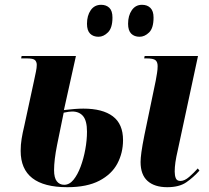

<svg xmlns="http://www.w3.org/2000/svg" viewBox="-20 -769 869 799"><path d="M260 10Q66 10 66 -141Q66 -167 70 -191.5Q74 -216 81 -245L121 -430Q126 -454 129.5 -470.5Q133 -487 133 -499Q133 -511 126 -518.5Q119 -526 91 -526H68L70 -536H296L246 -311Q271 -314 291 -315.5Q311 -317 327 -317Q407 -317 449.5 -285Q492 -253 492 -186Q492 -133 468.5 -88.5Q445 -44 393.5 -17Q342 10 260 10ZM247 0Q269 0 286 -21Q303 -42 315.5 -75.5Q328 -109 335 -147.5Q342 -186 342 -221Q342 -266 326 -285.5Q310 -305 280 -305Q268 -305 245 -300Q230 -228 217.5 -165.5Q205 -103 205 -61Q205 -29 216.5 -14.5Q228 0 247 0ZM676 10Q623 10 594 -16Q565 -42 565 -95Q565 -110 568.5 -136Q572 -162 581 -207L628 -433Q631 -450 633.5 -465Q636 -480 636 -494Q636 -511 627 -518.5Q618 -526 589 -526H580L582 -536H804L720 -145Q713 -115 710 -94Q707 -73 707 -55Q707 -39 711.5 -27.5Q716 -16 731 -16Q748 -16 767.5 -33Q787 -50 803 -68L810 -59Q785 -31 755.5 -10.5Q726 10 676 10ZM561 -616Q539 -616 526 -629Q513 -642 513 -670Q513 -704 528.5 -726.5Q544 -749 571 -749Q593 -749 606 -736Q619 -723 619 -696Q619 -652 600.5 -634Q582 -616 561 -616ZM390 -616Q368 -616 355 -629Q342 -642 342 -670Q342 -704 357.5 -726.5Q373 -749 401 -749Q422 -749 435 -736.5Q448 -724 448 -696Q448 -653 429.5 -634.5Q411 -616 390 -616Z"/></svg>

Font: Noto Serif Display ExtraCondensed ExtraBold
Style: Italic
Weight: 800
Width: 2
Italic angle: -12°
Designer: Monotype Design Team
Foundry: Monotype Imaging Inc.
Version: Version 2.009